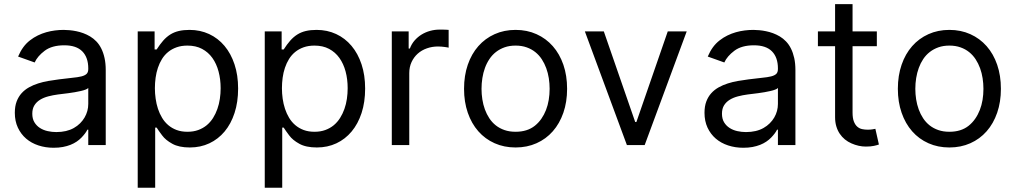

<svg xmlns="http://www.w3.org/2000/svg" viewBox="-20 -696 4872 921"><path d="M51.1 -154.8Q51.1 -186.1 59.8 -209.2Q68.5 -232.2 83.6 -248.9Q98.7 -265.6 119.1 -277Q139.6 -288.4 163 -295.8Q186.4 -303.3 212 -307.7Q237.6 -312.1 262.8 -315.3Q300.1 -320.3 326.7 -322.8Q353.3 -325.3 370.4 -329.5Q387.4 -333.8 395.4 -341.6Q403.4 -349.4 403.4 -365.1V-367.9Q403.4 -420.5 374.8 -449.6Q346.2 -478.7 288.4 -478.7Q229 -478.7 194.2 -452.4Q159.8 -426.5 146.3 -396.3L66.8 -424.7Q77.8 -450.3 91.8 -469.5Q105.8 -488.6 123.9 -502.5Q141.7 -516.3 161.4 -525.9Q181.1 -535.5 201.9 -541.4Q222.7 -547.2 243.8 -549.9Q264.9 -552.6 285.5 -552.6Q298.7 -552.6 314.1 -551.1Q329.5 -549.7 346.1 -546.3Q362.6 -543 379.6 -536.8Q396.7 -530.5 412.6 -521Q428.6 -511.4 442.3 -497.2Q456 -483 465.9 -463.1Q475.9 -443.2 481.5 -417.6Q487.2 -392 487.2 -359.4V0H403.4V-73.9H399.1Q390.6 -56.5 370.7 -35.9Q360.8 -25.6 347.7 -16.7Q334.5 -7.8 318 -1.2Q301.5 5.3 281.4 9.1Q261.4 12.8 237.2 12.8Q198.5 12.8 164.4 1.6Q130.3 -9.6 105.3 -31.1Q80.3 -52.6 65.7 -83.8Q51.1 -115.1 51.1 -154.8ZM134.9 -150.6Q134.9 -126.1 145.1 -109.4Q155.2 -92.7 171.5 -82.2Q187.9 -71.7 208.5 -67.1Q229 -62.5 250 -62.5Q299.7 -62.5 334.2 -82Q351.2 -91.6 364.2 -104.6Q377.1 -117.5 385.8 -132.5Q394.5 -147.4 399 -163.9Q403.4 -180.4 403.4 -197.4V-274.1Q399.9 -269.9 390.3 -266.2Q380.7 -262.4 367.4 -259.4Q354 -256.4 338.8 -253.7Q323.5 -251.1 308.6 -249.1Q293.7 -247.2 280.5 -245.6Q267.4 -244 258.5 -242.9Q234 -239.7 211.6 -233.8Q189.3 -228 172.2 -217.5Q155.2 -207 145.1 -190.9Q134.9 -174.7 134.9 -150.6Z M640.6 204.5V-545.5H721.6V-458.8H731.5Q747.2 -483.3 762.8 -501.1Q778.4 -518.8 796.7 -530.4Q815 -541.9 837.4 -547.2Q859.7 -552.6 889.2 -552.6Q940.3 -552.6 983.1 -532.7Q1025.9 -512.8 1056.8 -476Q1087.7 -439.3 1104.9 -387.4Q1122.2 -335.6 1122.2 -271.3Q1122.2 -206.3 1105.1 -154.1Q1088.1 -101.9 1057.4 -65.2Q1026.6 -28.4 984.2 -8.5Q941.8 11.4 890.6 11.4Q838.1 11.4 806.5 -6.4Q774.5 -23.8 757.8 -46.5Q749.3 -57.9 742.7 -67.1Q736.2 -76.3 731.5 -83.8H724.4V204.5ZM723 -272.7Q723 -247.9 726.6 -222.7Q730.1 -197.4 737.7 -174.2Q745.4 -150.9 757.5 -130.9Q769.5 -110.8 786.9 -95.9Q804.3 -81 827.2 -72.4Q850.1 -63.9 879.3 -63.9Q908 -63.9 930.9 -72.3Q953.8 -80.6 971.6 -95.3Q989.3 -110.1 1002 -130.1Q1014.6 -150.2 1022.7 -173.3Q1030.9 -196.4 1034.6 -221.8Q1038.4 -247.2 1038.4 -272.7Q1038.4 -315.7 1028.4 -353Q1018.5 -390.3 998.8 -418Q979 -445.7 949.2 -461.5Q919.4 -477.3 879.3 -477.3Q850.1 -477.3 827.1 -469.1Q804 -460.9 786.6 -446.7Q769.2 -432.5 757.1 -413Q745 -393.5 737.4 -370.7Q729.8 -348 726.4 -323Q723 -297.9 723 -272.7Z M1250 204.5V-545.5H1331V-458.8H1340.9Q1356.5 -483.3 1372.2 -501.1Q1387.8 -518.8 1406.1 -530.4Q1424.4 -541.9 1446.7 -547.2Q1469.1 -552.6 1498.6 -552.6Q1549.7 -552.6 1592.5 -532.7Q1635.3 -512.8 1666.2 -476Q1697.1 -439.3 1714.3 -387.4Q1731.5 -335.6 1731.5 -271.3Q1731.5 -206.3 1714.5 -154.1Q1697.4 -101.9 1666.7 -65.2Q1636 -28.4 1593.6 -8.5Q1551.1 11.4 1500 11.4Q1447.4 11.4 1415.8 -6.4Q1383.9 -23.8 1367.2 -46.5Q1358.7 -57.9 1352.1 -67.1Q1345.5 -76.3 1340.9 -83.8H1333.8V204.5ZM1332.4 -272.7Q1332.4 -247.9 1335.9 -222.7Q1339.5 -197.4 1347.1 -174.2Q1354.8 -150.9 1366.8 -130.9Q1378.9 -110.8 1396.3 -95.9Q1413.7 -81 1436.6 -72.4Q1459.5 -63.9 1488.6 -63.9Q1517.4 -63.9 1540.3 -72.3Q1563.2 -80.6 1581 -95.3Q1598.7 -110.1 1611.3 -130.1Q1623.9 -150.2 1632.1 -173.3Q1640.3 -196.4 1644 -221.8Q1647.7 -247.2 1647.7 -272.7Q1647.7 -315.7 1637.8 -353Q1627.8 -390.3 1608.1 -418Q1588.4 -445.7 1558.6 -461.5Q1528.8 -477.3 1488.6 -477.3Q1459.5 -477.3 1436.4 -469.1Q1413.4 -460.9 1396 -446.7Q1378.6 -432.5 1366.5 -413Q1354.4 -393.5 1346.8 -370.7Q1339.1 -348 1335.8 -323Q1332.4 -297.9 1332.4 -272.7Z M1859.4 0V-545.5H1940.3V-463.1H1946Q1954.2 -485.1 1968.9 -502Q1983.7 -518.8 2002.5 -530.4Q2021.3 -541.9 2043.3 -547.9Q2065.3 -554 2088.1 -554Q2093 -554 2099.3 -554Q2105.5 -554 2111.5 -553.8Q2117.5 -553.6 2123 -553.3Q2128.6 -552.9 2132.1 -552.6V-467.3Q2130 -468 2124.8 -468.9Q2119.7 -469.8 2112.7 -470.7Q2105.8 -471.6 2097.7 -472.3Q2089.5 -473 2081 -473Q2052.9 -473 2027.7 -464.1Q2002.5 -455.3 1983.8 -438.6Q1965.2 -421.9 1954.2 -398.3Q1943.2 -374.6 1943.2 -345.2V0Z M2453.1 -552.6Q2508.2 -552.6 2553.6 -532.1Q2599.1 -511.7 2631.7 -474.6Q2664.4 -437.5 2682.4 -385.5Q2700.3 -333.5 2700.3 -269.9Q2700.3 -207 2682.4 -155.2Q2664.4 -103.3 2631.7 -66.2Q2599.1 -29.1 2553.6 -8.9Q2508.2 11.4 2453.1 11.4Q2398.1 11.4 2352.6 -8.9Q2307.2 -29.1 2274.5 -66.2Q2241.8 -103.3 2223.9 -155.2Q2206 -207 2206 -269.9Q2206 -333.5 2223.9 -385.5Q2241.8 -437.5 2274.5 -474.6Q2307.2 -511.7 2352.6 -532.1Q2398.1 -552.6 2453.1 -552.6ZM2289.8 -269.9Q2289.8 -244.7 2293.7 -219.5Q2297.6 -194.2 2305.9 -171.3Q2314.3 -148.4 2327.2 -128.7Q2340.2 -109 2358.3 -94.6Q2376.4 -80.3 2400 -72.1Q2423.7 -63.9 2453.1 -63.9Q2509.2 -63.9 2545.5 -92.7Q2563.6 -107.2 2576.9 -126.4Q2590.2 -145.6 2599.1 -168.3Q2608 -191.1 2612.2 -216.8Q2616.5 -242.5 2616.5 -269.9Q2616.5 -295.5 2612.6 -320.7Q2608.7 -345.9 2600.3 -368.8Q2592 -391.7 2579 -411.6Q2566.1 -431.5 2547.9 -446Q2529.8 -460.6 2506.2 -468.9Q2482.6 -477.3 2453.1 -477.3Q2424 -477.3 2400.7 -469.1Q2377.5 -460.9 2359.2 -446.7Q2340.9 -432.5 2327.8 -412.8Q2314.6 -393.1 2306.3 -370.2Q2297.9 -347.3 2293.9 -321.7Q2289.8 -296.2 2289.8 -269.9Z M2785.5 -545.5H2876.4L3027 -110.8H3032.7L3183.2 -545.5H3274.1L3072.4 0H2987.2Z M3359.4 -154.8Q3359.4 -186.1 3368.1 -209.2Q3376.8 -232.2 3391.9 -248.9Q3407 -265.6 3427.4 -277Q3447.8 -288.4 3471.2 -295.8Q3494.7 -303.3 3520.2 -307.7Q3545.8 -312.1 3571 -315.3Q3608.3 -320.3 3634.9 -322.8Q3661.6 -325.3 3678.6 -329.5Q3695.7 -333.8 3703.7 -341.6Q3711.6 -349.4 3711.6 -365.1V-367.9Q3711.6 -420.5 3683.1 -449.6Q3654.5 -478.7 3596.6 -478.7Q3537.3 -478.7 3502.5 -452.4Q3468 -426.5 3454.5 -396.3L3375 -424.7Q3386 -450.3 3400 -469.5Q3414.1 -488.6 3432.2 -502.5Q3449.9 -516.3 3469.6 -525.9Q3489.3 -535.5 3510.1 -541.4Q3530.9 -547.2 3552 -549.9Q3573.2 -552.6 3593.8 -552.6Q3606.9 -552.6 3622.3 -551.1Q3637.8 -549.7 3654.3 -546.3Q3670.8 -543 3687.9 -536.8Q3704.9 -530.5 3720.9 -521Q3736.9 -511.4 3750.5 -497.2Q3764.2 -483 3774.1 -463.1Q3784.1 -443.2 3789.8 -417.6Q3795.5 -392 3795.5 -359.4V0H3711.6V-73.9H3707.4Q3698.9 -56.5 3679 -35.9Q3669 -25.6 3655.9 -16.7Q3642.8 -7.8 3626.2 -1.2Q3609.7 5.3 3589.7 9.1Q3569.6 12.8 3545.5 12.8Q3506.7 12.8 3472.7 1.6Q3438.6 -9.6 3413.5 -31.1Q3388.5 -52.6 3373.9 -83.8Q3359.4 -115.1 3359.4 -154.8ZM3443.2 -150.6Q3443.2 -126.1 3453.3 -109.4Q3463.4 -92.7 3479.8 -82.2Q3496.1 -71.7 3516.7 -67.1Q3537.3 -62.5 3558.2 -62.5Q3608 -62.5 3642.4 -82Q3659.4 -91.6 3672.4 -104.6Q3685.4 -117.5 3694.1 -132.5Q3702.8 -147.4 3707.2 -163.9Q3711.6 -180.4 3711.6 -197.4V-274.1Q3708.1 -269.9 3698.5 -266.2Q3688.9 -262.4 3675.6 -259.4Q3662.3 -256.4 3647 -253.7Q3631.7 -251.1 3616.8 -249.1Q3601.9 -247.2 3588.8 -245.6Q3575.6 -244 3566.8 -242.9Q3542.3 -239.7 3519.9 -233.8Q3497.5 -228 3480.5 -217.5Q3463.4 -207 3453.3 -190.9Q3443.2 -174.7 3443.2 -150.6Z M3903.4 -545.5H3985.8V-676.1H4069.6V-545.5H4186.1V-474.4H4069.6V-156.2Q4069.6 -129.6 4075.8 -113.5Q4082 -97.3 4092.2 -88.4Q4102.3 -79.5 4115.2 -76.7Q4128.2 -73.9 4142 -73.9Q4155.9 -73.9 4164.8 -75.5Q4173.7 -77.1 4179 -78.1L4196 -2.8Q4187.5 0.4 4172.2 3.7Q4157 7.1 4133.5 7.1Q4099.1 7.1 4064.3 -8.2Q4047.2 -15.6 4032.8 -27.3Q4018.5 -39.1 4008 -54.7Q3997.5 -70.3 3991.7 -90Q3985.8 -109.7 3985.8 -133.5V-474.4H3903.4Z M4534.1 -552.6Q4589.1 -552.6 4634.6 -532.1Q4680 -511.7 4712.7 -474.6Q4745.4 -437.5 4763.3 -385.5Q4781.2 -333.5 4781.2 -269.9Q4781.2 -207 4763.3 -155.2Q4745.4 -103.3 4712.7 -66.2Q4680 -29.1 4634.6 -8.9Q4589.1 11.4 4534.1 11.4Q4479 11.4 4433.6 -8.9Q4388.1 -29.1 4355.5 -66.2Q4322.8 -103.3 4304.9 -155.2Q4286.9 -207 4286.9 -269.9Q4286.9 -333.5 4304.9 -385.5Q4322.8 -437.5 4355.5 -474.6Q4388.1 -511.7 4433.6 -532.1Q4479 -552.6 4534.1 -552.6ZM4370.7 -269.9Q4370.7 -244.7 4374.6 -219.5Q4378.6 -194.2 4386.9 -171.3Q4395.2 -148.4 4408.2 -128.7Q4421.2 -109 4439.3 -94.6Q4457.4 -80.3 4481 -72.1Q4504.6 -63.9 4534.1 -63.9Q4590.2 -63.9 4626.4 -92.7Q4644.5 -107.2 4657.8 -126.4Q4671.2 -145.6 4680 -168.3Q4688.9 -191.1 4693.2 -216.8Q4697.4 -242.5 4697.4 -269.9Q4697.4 -295.5 4693.5 -320.7Q4689.6 -345.9 4681.3 -368.8Q4672.9 -391.7 4660 -411.6Q4647 -431.5 4628.9 -446Q4610.8 -460.6 4587.2 -468.9Q4563.6 -477.3 4534.1 -477.3Q4505 -477.3 4481.7 -469.1Q4458.5 -460.9 4440.2 -446.7Q4421.9 -432.5 4408.7 -412.8Q4395.6 -393.1 4387.3 -370.2Q4378.9 -347.3 4374.8 -321.7Q4370.7 -296.2 4370.7 -269.9Z"/></svg>

Font: Inter P
Style: Regular
Weight: 400
Designer: Rasmus Andersson
Foundry: rsms
Version: Version 3.018;git-588b23468